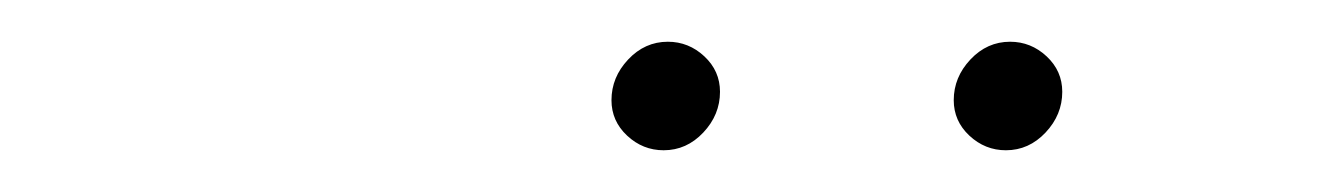

<svg xmlns="http://www.w3.org/2000/svg" viewBox="-20 -713 640 92"><path d="M298 -641Q288 -641 280.5 -648Q273 -655 273 -665Q273 -676 281 -684.5Q289 -693 300 -693Q310 -693 317.5 -686Q325 -679 325 -669Q325 -658 317 -649.5Q309 -641 298 -641ZM462 -641Q452 -641 444.5 -648Q437 -655 437 -665Q437 -676 445 -684.5Q453 -693 464 -693Q474 -693 481.5 -686Q489 -679 489 -669Q489 -658 481 -649.5Q473 -641 462 -641Z"/></svg>

Font: Montserrat Thin
Style: Italic
Weight: 100
Italic angle: -11.3°
Designer: Julieta Ulanovsky
Foundry: Julieta Ulanovsky
Version: Version 9.000; ttfautohint (v1.8.4.7-5d5b)